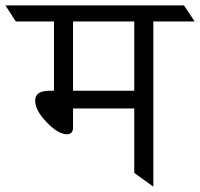

<svg xmlns="http://www.w3.org/2000/svg" viewBox="-79 -695 745 715"><path d="M105 -357H122V-615H-20L-59 -675H606L646 -615H492V0L421 -51V-291H193V-220Q193 -195 170 -195Q138 -195 95 -239.5Q52 -284 52 -320.5Q52 -357 105 -357ZM193 -615V-357H421V-615Z"/></svg>

Font: Halant
Style: Regular
Weight: 400
Designer: Hitesh Malaviya (Devanagari), Satya Rajpurohit (Latin)
Foundry: Indian Type Foundry
Version: Version 1.100;PS 1.0;hotconv 1.0.78;makeotf.lib2.5.61930; tt